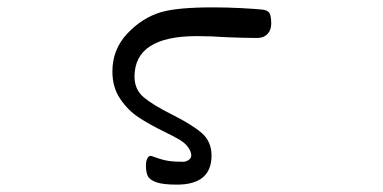

<svg xmlns="http://www.w3.org/2000/svg" viewBox="-20 -499 1040 521"><path d="M595 -398Q553 -401 514 -401Q345 -401 345 -291Q345 -256 370 -235Q395 -214 447 -188Q501 -161 527.5 -138Q554 -115 554 -77Q554 2 460 2Q422 2 404 -4.5Q386 -11 381 -21.5Q376 -32 376 -50Q376 -61 379.5 -68.5Q383 -76 389 -76L393 -75Q401 -72 413.5 -68Q426 -64 439.5 -62Q453 -60 477 -60Q485 -60 492 -65Q499 -70 499 -77Q499 -88 490 -100Q483 -110 468.5 -119Q454 -128 427 -141Q384 -162 355.5 -181Q327 -200 306 -231Q285 -262 285 -305Q285 -365 325.5 -408Q366 -451 417 -466Q461 -479 558 -479Q596 -479 634 -477Q672 -475 692 -473Q708 -471 712 -462Q716 -453 716 -435Q716 -418 706.5 -407.5Q697 -397 681 -396H672Q647 -396 595 -398Z"/></svg>

Font: Fusion Kai T
Style: Regular
Weight: 400
Designer: Fontworks Inc.
Version: Version 24.134;May 13, 2024